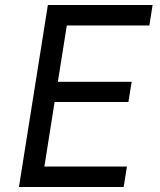

<svg xmlns="http://www.w3.org/2000/svg" viewBox="-20 -750 640 770"><path d="M56 0H476L489 -82H158L199 -341H495L508 -422H212L248 -648H579L592 -730H172Z"/></svg>

Font: JetBrains Mono
Style: Italic
Weight: 400
Italic angle: -9°
Monospace: yes
Designer: Philipp Nurullin, Konstantin Bulenkov
Foundry: JetBrains
Version: Version 2.305